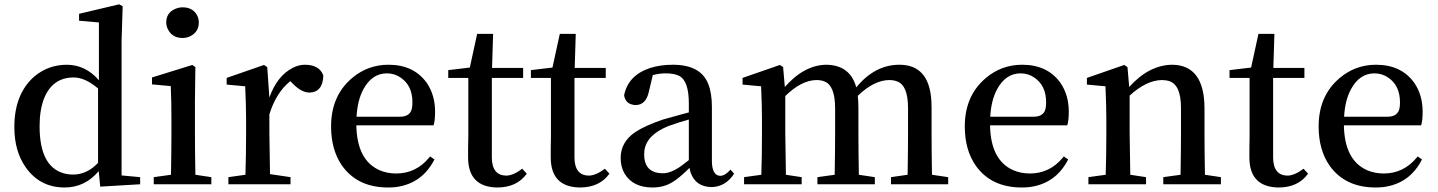

<svg xmlns="http://www.w3.org/2000/svg" viewBox="-20 -834 6507 869"><path d="M423.8 -96.7V-433.6Q365.2 -483.4 313.5 -483.4Q216.8 -483.4 178.7 -386.7Q159.2 -335 159.2 -262.7Q159.2 -81.1 267.6 -49.8Q288.1 -43.9 310.5 -43.9Q371.1 -43.9 419.9 -92.8Q421.9 -94.7 423.8 -96.7ZM530.3 -40 614.3 -32.2V0L433.6 10.7L426.8 -59.6Q364.3 14.6 272.5 14.6Q161.1 14.6 96.7 -76.2Q44.9 -149.4 44.9 -258.8Q44.9 -408.2 134.8 -487.3Q198.2 -541 283.2 -541Q368.2 -540 427.7 -470.7V-732.4L337.9 -740.2V-771.5L519.5 -814.5L535.2 -805.7L530.3 -650.4Z M806.6 -662.1Q760.7 -662.1 741.2 -699.2Q732.4 -714.8 732.4 -732.4Q732.4 -776.4 773.4 -793.9Q789.1 -800.8 806.6 -800.8Q852.5 -800.8 872.1 -764.6Q879.9 -749 879.9 -732.4Q879.9 -689.5 840.8 -669.9Q824.2 -662.1 806.6 -662.1ZM864.3 -43 936.5 -32.2V0H675.8V-32.2L753.9 -43Q755.9 -156.2 755.9 -232.4V-295.9Q755.9 -373 752.9 -444.3L668 -452.1V-483.4L850.6 -540L864.3 -530.3L862.3 -380.9V-232.4Q862.3 -154.3 864.3 -43Z M1189.5 -530.3 1199.2 -392.6Q1234.4 -491.2 1305.7 -527.3Q1333 -541 1359.4 -541Q1423.8 -541 1442.4 -495.1Q1443.4 -492.2 1443.4 -491.2Q1440.4 -416 1379.9 -415Q1343.8 -416 1306.6 -454.1L1293.9 -466.8Q1229.5 -415 1199.2 -316.4V-232.4Q1199.2 -210.9 1202.1 -45.9L1294.9 -32.2V0H1013.7V-32.2L1090.8 -43Q1093.8 -127.9 1093.8 -232.4V-295.9Q1093.8 -352.5 1089.8 -443.4L1005.9 -451.2V-481.4L1174.8 -540Z M1593.8 -305.7H1790Q1837.9 -305.7 1844.7 -345.7Q1846.7 -356.4 1846.7 -371.1Q1846.7 -446.3 1793.9 -482.4Q1765.6 -502 1731.4 -502Q1663.1 -502 1624 -428.7Q1597.7 -378.9 1593.8 -305.7ZM1942.4 -266.6H1592.8Q1595.7 -108.4 1698.2 -63.5Q1732.4 -48.8 1773.4 -48.8Q1862.3 -48.8 1921.9 -120.1Q1924.8 -123 1926.8 -126L1946.3 -112.3Q1890.6 -2.9 1771.5 12.7Q1753.9 14.6 1736.3 14.6Q1598.6 14.6 1528.3 -84Q1478.5 -155.3 1478.5 -261.7Q1478.5 -400.4 1573.2 -480.5Q1644.5 -541 1738.3 -541Q1853.5 -541 1912.1 -458Q1949.2 -403.3 1949.2 -328.1Q1949.2 -288.1 1942.4 -266.6Z M2343.8 -70.3 2364.3 -47.9Q2319.3 14.6 2230.5 14.6Q2099.6 12.7 2098.6 -120.1Q2098.6 -133.8 2098.6 -161.1Q2099.6 -195.3 2099.6 -216.8V-481.4H2008.8V-516.6L2106.4 -528.3L2139.6 -680.7H2211.9L2207 -526.4H2347.7V-481.4H2206.1V-120.1Q2207 -40 2271.5 -39.1Q2303.7 -40 2343.8 -70.3Z M2717.8 -70.3 2738.3 -47.9Q2693.4 14.6 2604.5 14.6Q2473.6 12.7 2472.7 -120.1Q2472.7 -133.8 2472.7 -161.1Q2473.6 -195.3 2473.6 -216.8V-481.4H2382.8V-516.6L2480.5 -528.3L2513.7 -680.7H2585.9L2581.1 -526.4H2721.7V-481.4H2580.1V-120.1Q2581.1 -40 2645.5 -39.1Q2677.7 -40 2717.8 -70.3Z M3097.7 -109.4V-293Q3053.7 -281.2 3005.9 -263.7Q2905.3 -223.6 2896.5 -151.4Q2895.5 -142.6 2895.5 -134.8Q2895.5 -60.5 2961.9 -50.8Q2971.7 -49.8 2980.5 -49.8Q3018.6 -49.8 3067.4 -85.9Q3081.1 -95.7 3097.7 -109.4ZM3286.1 -66.4 3302.7 -47.9Q3264.6 10.7 3202.1 12.7Q3128.9 12.7 3105.5 -53.7Q3102.5 -63.5 3100.6 -74.2Q3037.1 -9.8 2993.2 4.9Q2965.8 14.6 2933.6 14.6Q2845.7 14.6 2807.6 -46.9Q2789.1 -78.1 2789.1 -119.1Q2789.1 -191.4 2855.5 -236.3Q2898.4 -264.6 2977.5 -292Q3077.1 -320.3 3097.7 -325.2V-366.2Q3097.7 -464.8 3056.6 -489.3Q3033.2 -502 2993.2 -502Q2963.9 -502 2934.6 -494.1L2917 -419.9Q2904.3 -359.4 2857.4 -358.4Q2811.5 -360.4 2804.7 -402.3Q2822.3 -493.2 2922.9 -526.4Q2968.8 -541 3025.4 -541Q3151.4 -541 3185.5 -454.1Q3202.1 -413.1 3202.1 -349.6V-103.5Q3203.1 -39.1 3240.2 -38.1Q3262.7 -39.1 3286.1 -66.4Z M4198.2 -43 4271.5 -32.2V0H4012.7V-32.2L4087.9 -43Q4089.8 -154.3 4089.8 -232.4V-343.8Q4089.8 -446.3 4042 -464.8Q4026.4 -471.7 4003.9 -471.7Q3935.5 -470.7 3862.3 -400.4Q3865.2 -375 3865.2 -344.7V-232.4Q3865.2 -154.3 3867.2 -43L3939.5 -32.2V0H3679.7V-32.2L3757.8 -43Q3759.8 -154.3 3759.8 -232.4V-342.8Q3759.8 -445.3 3712.9 -464.8Q3697.3 -471.7 3674.8 -471.7Q3607.4 -470.7 3534.2 -399.4V-232.4Q3534.2 -208 3537.1 -43L3608.4 -32.2V0H3347.7V-32.2L3425.8 -43Q3428.7 -127.9 3428.7 -232.4V-295.9Q3428.7 -352.5 3424.8 -443.4L3340.8 -451.2V-481.4L3509.8 -540L3524.4 -530.3L3532.2 -440.4Q3620.1 -540 3720.7 -541Q3828.1 -539.1 3855.5 -438.5Q3939.5 -541 4050.8 -541Q4184.6 -541 4195.3 -379.9Q4196.3 -364.3 4196.3 -348.6V-232.4Q4196.3 -154.3 4198.2 -43Z M4461.9 -305.7H4658.2Q4706.1 -305.7 4712.9 -345.7Q4714.8 -356.4 4714.8 -371.1Q4714.8 -446.3 4662.1 -482.4Q4633.8 -502 4599.6 -502Q4531.2 -502 4492.2 -428.7Q4465.8 -378.9 4461.9 -305.7ZM4810.5 -266.6H4460.9Q4463.9 -108.4 4566.4 -63.5Q4600.6 -48.8 4641.6 -48.8Q4730.5 -48.8 4790 -120.1Q4793 -123 4794.9 -126L4814.5 -112.3Q4758.8 -2.9 4639.6 12.7Q4622.1 14.6 4604.5 14.6Q4466.8 14.6 4396.5 -84Q4346.7 -155.3 4346.7 -261.7Q4346.7 -400.4 4441.4 -480.5Q4512.7 -541 4606.4 -541Q4721.7 -541 4780.3 -458Q4817.4 -403.3 4817.4 -328.1Q4817.4 -288.1 4810.5 -266.6Z M5433.6 -43 5505.9 -32.2V0H5245.1V-32.2L5323.2 -43Q5325.2 -154.3 5325.2 -232.4V-345.7Q5325.2 -449.2 5272.5 -466.8Q5256.8 -471.7 5238.3 -471.7Q5168.9 -470.7 5092.8 -401.4V-232.4Q5092.8 -208 5095.7 -43L5167 -32.2V0H4906.2V-32.2L4984.4 -43Q4987.3 -127.9 4987.3 -232.4V-295.9Q4987.3 -352.5 4983.4 -443.4L4899.4 -451.2V-481.4L5068.4 -540L5083 -530.3L5090.8 -440.4Q5180.7 -540 5286.1 -541Q5430.7 -539.1 5431.6 -344.7V-232.4Q5431.6 -154.3 5433.6 -43Z M5879.9 -70.3 5900.4 -47.9Q5855.5 14.6 5766.6 14.6Q5635.7 12.7 5634.8 -120.1Q5634.8 -133.8 5634.8 -161.1Q5635.7 -195.3 5635.7 -216.8V-481.4H5544.9V-516.6L5642.6 -528.3L5675.8 -680.7H5748L5743.2 -526.4H5883.8V-481.4H5742.2V-120.1Q5743.2 -40 5807.6 -39.1Q5839.8 -40 5879.9 -70.3Z M6063.5 -305.7H6259.8Q6307.6 -305.7 6314.5 -345.7Q6316.4 -356.4 6316.4 -371.1Q6316.4 -446.3 6263.7 -482.4Q6235.4 -502 6201.2 -502Q6132.8 -502 6093.8 -428.7Q6067.4 -378.9 6063.5 -305.7ZM6412.1 -266.6H6062.5Q6065.4 -108.4 6168 -63.5Q6202.1 -48.8 6243.2 -48.8Q6332 -48.8 6391.6 -120.1Q6394.5 -123 6396.5 -126L6416 -112.3Q6360.4 -2.9 6241.2 12.7Q6223.6 14.6 6206.1 14.6Q6068.4 14.6 5998 -84Q5948.2 -155.3 5948.2 -261.7Q5948.2 -400.4 6043 -480.5Q6114.3 -541 6208 -541Q6323.2 -541 6381.8 -458Q6418.9 -403.3 6418.9 -328.1Q6418.9 -288.1 6412.1 -266.6Z"/></svg>

Font: GenYoMin JP SemiBold
Style: Regular
Weight: 600
Version: Version 1.001;PS 1;hotconv 16.6.51;makeotf.lib2.5.65220 DEVE